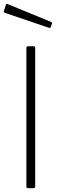

<svg xmlns="http://www.w3.org/2000/svg" viewBox="-24 -984 318 1004"><path d="M151 -742Q156 -742 158 -740Q160 -738 160 -732V-12Q160 -5 158 -2.5Q156 0 148 0H125Q118 0 116 -2Q114 -4 114 -10V-732Q114 -738 116 -740Q118 -742 123 -742ZM15 -963 244 -869Q246 -868 247 -865.5Q248 -863 247 -859L242 -844Q239 -836 231 -839L4 -916Q-2 -918 -3.5 -920.5Q-5 -923 -3 -928L7 -960Q8 -962 10.5 -963Q13 -964 15 -963Z"/></svg>

Font: Libre Franklin Thin
Style: Regular
Weight: 250
Designer: Pablo Impallari, Rodrigo Fuenzalida
Foundry: Impallari Type
Version: Version 1.002; ttfautohint (v1.5)